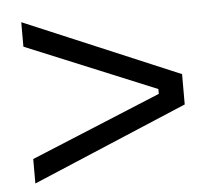

<svg xmlns="http://www.w3.org/2000/svg" viewBox="-41 -615 605 555"><g transform="rotate(-5 261.5 -337.0)"><path d="M40 -174 418 -330V-344L40 -500V-571L490 -381V-293L40 -103Z"/></g></svg>

Font: Mozilla Text BETA
Style: Regular
Weight: 400
Designer: Studio DRAMA
Foundry: Studio DRAMA
Version: Version 0.100